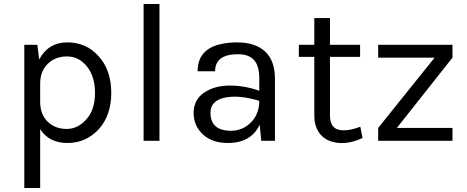

<svg xmlns="http://www.w3.org/2000/svg" viewBox="-20 -701 2325 956"><path d="M101 -478H166L175 -405Q221 -490 315 -490Q410 -490 471 -421Q534 -352 534 -239Q534 -126 471 -57Q408 11 316 11Q224 11 180 -58V235H101ZM180 -285V-194Q180 -132 217 -95.5Q254 -59 312 -59Q368 -59 410 -107Q453 -154 453 -238Q453 -321 412 -371Q372 -420 314 -420Q255 -420 217.5 -383Q180 -346 180 -285Z M774 0H695V-681H774Z M1271 -249V-310Q1271 -374 1244.5 -402.5Q1218 -431 1165 -431Q1051 -431 1051 -346H964Q964 -457 1082 -482Q1120 -490 1160 -490Q1251 -490 1300 -444.5Q1349 -399 1349 -308V0H1281L1273 -80Q1230 11 1114 11Q1036 11 990 -32Q944 -75 944 -139Q944 -203 995 -239Q1048 -275 1124 -275Q1199 -275 1271 -249ZM1271 -199Q1168 -230 1098 -214.5Q1028 -199 1028 -140Q1028 -50 1130 -50Q1188 -50 1229 -91Q1271 -133 1271 -199Z M1774 -70 1785 -14Q1700 26 1628 3Q1577 -14 1556 -64Q1545 -91 1545 -124V-418H1468V-478H1545V-611H1623V-478H1773V-418H1623V-125Q1623 -52 1691 -52Q1727 -52 1774 -70Z M2233 0H1863V-64L2144 -414H1863V-478H2233V-414L1956 -64H2233Z"/></svg>

Font: Karla Neue
Style: Regular
Weight: 400
Designer: Jonathan Pinhorn
Foundry: PYRS Fontlab Ltd. / Made with FontLab
Version: Version 1.000;PS 001.001;hotconv 1.0.56